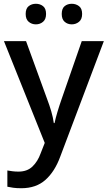

<svg xmlns="http://www.w3.org/2000/svg" viewBox="-20 -757 570 1017"><path d="M1 -539H118L229 -234Q242 -200 251.5 -167.5Q261 -135 265 -105H269Q274 -130 284.5 -165Q295 -200 307 -234L413 -539H530L299 73Q270 152 220.5 196Q171 240 93 240Q68 240 50 237.5Q32 235 19 232V146Q30 148 45.5 150Q61 152 78 152Q124 152 152 125Q180 98 195 56L217 0ZM116 -683Q116 -712 132 -724.5Q148 -737 170 -737Q192 -737 208 -724.5Q224 -712 224 -683Q224 -655 208 -641.5Q192 -628 170 -628Q148 -628 132 -641.5Q116 -655 116 -683ZM307 -683Q307 -712 322.5 -724.5Q338 -737 360 -737Q382 -737 398.5 -724.5Q415 -712 415 -683Q415 -655 398.5 -641.5Q382 -628 360 -628Q338 -628 322.5 -641.5Q307 -655 307 -683Z"/></svg>

Font: Noto Sans Javanese Medium
Style: Regular
Weight: 500
Version: Version 2.004